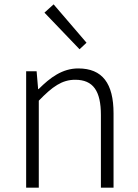

<svg xmlns="http://www.w3.org/2000/svg" viewBox="-20 -861 632 881"><path d="M100 0H158V-399C220 -463 264 -495 325 -495C408 -495 443 -443 443 -333V0H501V-341C501 -478 450 -547 339 -547C266 -547 210 -505 157 -452H155L148 -534H100ZM345 -635 377 -665 226 -841 184 -803Z"/></svg>

Font: Noto Sans SC Light
Style: Regular
Weight: 300
Designer: Ryoko NISHIZUKA 西塚涼子 (kana, bopomofo & ideographs); Paul D. Hunt (Latin, Greek & Cyrillic); Sandoll Communications 산돌커뮤니
Foundry: Adobe
Version: Version 2.004;hotconv 1.0.118;makeotfexe 2.5.65603